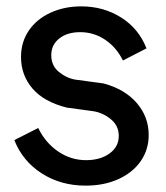

<svg xmlns="http://www.w3.org/2000/svg" viewBox="-20 -571 520 603"><path d="M25 -131 100 -169Q123 -122 163 -95Q203 -68 250 -68Q295 -68 324 -89Q353 -110 353 -144Q353 -177 327 -197.5Q301 -218 271 -222L190 -233Q118 -251 82 -293Q46 -335 46 -392Q46 -439 70.5 -475Q95 -511 138.5 -531Q182 -551 235 -551Q305 -551 360.5 -516Q416 -481 440 -419L366 -381Q346 -422 310.5 -446Q275 -470 232 -470Q191 -470 166 -450Q141 -430 141 -398Q141 -365 164.5 -345.5Q188 -326 216 -321L305 -309Q372 -291 409.5 -247.5Q447 -204 447 -147Q447 -101 422 -65Q397 -29 352 -8.5Q307 12 249 12Q171 12 111 -26.5Q51 -65 25 -131Z"/></svg>

Font: BLUETTI 2.0 Normal
Style: Normal
Weight: 400
Designer: Stijn de Vries
Foundry: tokotype
Version: Version 2.005;October 31, 2023;FontCreator 14.0.0.2814 64-bi